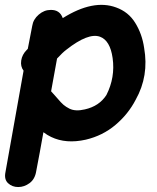

<svg xmlns="http://www.w3.org/2000/svg" viewBox="-20 -567 632 774"><path d="M2 127Q-4 156 12.5 171.5Q29 187 53.5 187Q78 187 99.5 171Q121 155 126 123Q140 51 155 -34Q171 -22 186 -15Q246 14 326 -4Q394 -20 445.5 -63.5Q497 -107 527 -165Q581 -261 561 -374Q553 -430 525 -475Q498 -519 448 -537Q356 -571 233 -494Q221 -528 184 -527Q158 -527 136 -508Q114 -489 110 -463L92 -370L88 -366Q69 -347 65.5 -323Q62 -299 75 -282Q24 2 2 127ZM322 -126Q284 -117 260 -129Q246 -136 236 -144.5Q226 -153 211 -171L186 -199L210 -331Q232 -355 248 -367Q336 -436 383 -419Q424 -404 434 -333Q445 -255 409 -184Q380 -139 322 -126Z"/></svg>

Font: Balsamiq Sans
Style: Bold Italic
Weight: 700
Italic angle: -12°
Designer: Michael Angeles
Foundry: Balsamiq SRL
Version: Version 1.020; ttfautohint (v1.8.4.7-5d5b);gftools[0.9.26]